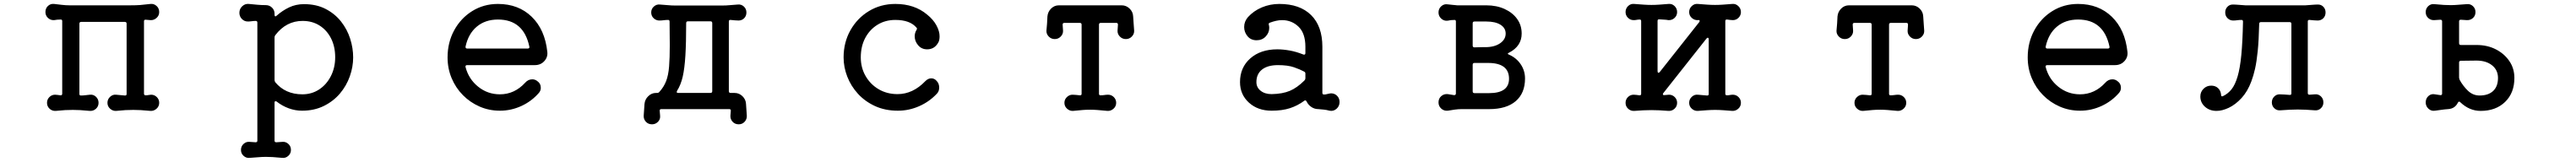

<svg xmlns="http://www.w3.org/2000/svg" viewBox="-20 -538 13040 821"><path d="M745 -58Q762 -58 774 -46Q786 -34 786 -17Q786 1 772.5 13Q759 25 742 24Q711 21 692 20Q673 19 655 19Q634 19 615.5 20Q597 21 568 24Q551 25 537.5 13Q524 1 524 -17Q524 -35 537.5 -47.5Q551 -60 568 -58Q578 -57 589.5 -56Q601 -55 612 -54H614Q621 -54 621 -62V-418Q621 -427 612 -427H391Q382 -427 382 -418V-62Q382 -54 389 -54Q401 -54 412.5 -55.5Q424 -57 435 -58Q453 -60 466 -47.5Q479 -35 479 -17Q479 1 466 13Q453 25 435 24Q404 21 385 20Q366 19 349 19Q328 19 309.5 20Q291 21 262 24Q244 25 231 13Q218 1 218 -17Q218 -34 230 -46Q242 -58 259 -58Q264 -58 271 -57Q278 -56 286 -55H288Q295 -55 295 -64V-431Q295 -439 288 -439Q269 -439 254 -436Q236 -435 223 -447Q210 -459 210 -477Q210 -496 223 -508Q236 -520 254 -518Q272 -516 292.5 -513.5Q313 -511 332 -511H640Q670 -511 689 -512.5Q708 -514 742 -518Q759 -520 772.5 -508Q786 -496 786 -477Q786 -459 772.5 -447Q759 -435 742 -436L718 -438H716Q709 -438 709 -430V-64Q709 -55 717 -55Q725 -55 732.5 -56.5Q740 -58 745 -58Z M1519 -517Q1582 -517 1629 -492.5Q1676 -468 1707 -428.5Q1738 -389 1753 -341.5Q1768 -294 1768 -247Q1768 -199 1751 -151Q1734 -103 1701 -64Q1668 -25 1619.5 -1Q1571 23 1509 23Q1475 23 1442 11Q1409 -1 1381 -23Q1379 -25 1375 -25Q1370 -25 1370 -18V175Q1370 183 1379 183L1409 181Q1426 179 1439.5 191Q1453 203 1453 222Q1453 240 1439.5 252Q1426 264 1409 262Q1378 259 1360 258Q1342 257 1327 257Q1308 257 1291.5 258.5Q1275 260 1244 262Q1227 264 1213.5 252Q1200 240 1200 222Q1200 203 1213.5 191Q1227 179 1244 181L1274 183Q1283 183 1283 175V-423Q1283 -432 1275 -432Q1265 -432 1254.5 -430.5Q1244 -429 1235 -429Q1217 -429 1204.5 -442Q1192 -455 1192 -473Q1192 -493 1206.5 -506.5Q1221 -520 1240 -518Q1260 -516 1282.5 -514Q1305 -512 1326 -512Q1344 -512 1357 -499.5Q1370 -487 1370 -469V-463Q1370 -457 1373 -455.5Q1376 -454 1380 -458Q1409 -484 1443.5 -500.5Q1478 -517 1519 -517ZM1511 -60Q1558 -60 1595.5 -84.5Q1633 -109 1655 -152Q1677 -195 1677 -248Q1677 -302 1656 -343.5Q1635 -385 1598 -408.5Q1561 -432 1512 -432Q1429 -432 1374 -360Q1370 -355 1370 -349V-133Q1370 -128 1373 -122Q1424 -60 1511 -60Z M2511 23Q2456 23 2408 2Q2360 -19 2323.5 -56Q2287 -93 2266.5 -142Q2246 -191 2246 -247Q2246 -323 2279.5 -384.5Q2313 -446 2371 -482Q2429 -518 2501 -518Q2605 -518 2672 -453Q2739 -388 2751 -275Q2754 -248 2735.5 -228Q2717 -208 2688 -208H2345Q2335 -208 2337 -198Q2353 -137 2401 -98.5Q2449 -60 2511 -60Q2585 -60 2639 -119Q2654 -136 2675 -136Q2688 -136 2699 -128Q2718 -115 2718 -93Q2718 -79 2709 -68Q2672 -25 2620 -1Q2568 23 2511 23ZM2337 -302V-300Q2337 -292 2345 -292H2652Q2662 -292 2660 -302Q2631 -439 2501 -439Q2437 -439 2394 -403Q2351 -367 2337 -302Z M3757 -11 3761 48Q3762 66 3750 79Q3738 92 3720 92Q3701 92 3689 79Q3677 66 3678 48L3680 24V22Q3680 15 3672 15H3328Q3319 15 3320 24L3322 48Q3324 66 3311.5 79Q3299 92 3281 92Q3262 92 3250 79Q3238 66 3239 48L3243 -11Q3245 -34 3262 -50.5Q3279 -67 3301 -67H3307Q3314 -67 3318 -72Q3341 -97 3352.5 -127Q3364 -157 3367.5 -201Q3371 -245 3371 -309Q3371 -335 3370.5 -364.5Q3370 -394 3370 -428Q3370 -437 3363 -437Q3351 -437 3340 -435.5Q3329 -434 3318 -434Q3302 -434 3289.5 -445.5Q3277 -457 3277 -475Q3277 -493 3290.5 -505Q3304 -517 3321 -515Q3339 -514 3359.5 -512Q3380 -510 3399 -510H3637Q3657 -510 3677 -512Q3697 -514 3715 -515Q3733 -517 3746 -505Q3759 -493 3759 -475Q3759 -457 3747.5 -445.5Q3736 -434 3719 -434Q3710 -434 3700 -435Q3690 -436 3679 -437H3677Q3670 -437 3670 -429V-76Q3670 -67 3679 -67H3699Q3722 -67 3739 -50.5Q3756 -34 3757 -11ZM3586 -421Q3586 -430 3577 -430H3463Q3454 -430 3454 -421Q3454 -322 3450 -256.5Q3446 -191 3436.5 -149.5Q3427 -108 3408 -78Q3406 -74 3406 -72Q3406 -67 3414 -67H3577Q3586 -67 3586 -76Z M4526 23Q4461 23 4410 -0.5Q4359 -24 4323.5 -63Q4288 -102 4269.5 -150Q4251 -198 4251 -247Q4251 -323 4285.5 -384.5Q4320 -446 4379.5 -482Q4439 -518 4513 -518Q4610 -518 4674 -464Q4705 -439 4721 -409.5Q4737 -380 4737 -354Q4737 -345 4735.5 -336.5Q4734 -328 4729 -320Q4710 -288 4674 -288Q4646 -288 4628.5 -308.5Q4611 -329 4611 -354Q4611 -371 4620 -386Q4625 -393 4620 -398Q4587 -437 4513 -437Q4462 -437 4422.5 -412.5Q4383 -388 4360.5 -345.5Q4338 -303 4338 -247Q4338 -195 4362.5 -152.5Q4387 -110 4429 -85.5Q4471 -61 4524 -61Q4602 -61 4665 -127Q4679 -141 4695 -141Q4711 -141 4722 -128Q4735 -115 4735 -94Q4735 -76 4724 -64Q4686 -23 4634 0Q4582 23 4526 23Z M5722 -383Q5723 -366 5710.5 -353Q5698 -340 5680 -340Q5662 -340 5649.5 -353Q5637 -366 5638 -383L5640 -413Q5640 -422 5632 -422H5553Q5544 -422 5544 -413V-63Q5544 -55 5551 -55Q5562 -55 5571.5 -56.5Q5581 -58 5590 -58Q5607 -58 5619 -46Q5631 -34 5631 -17Q5631 1 5617.5 13Q5604 25 5587 24Q5555 21 5536.5 19.5Q5518 18 5500 18Q5479 18 5461 19.5Q5443 21 5413 24Q5396 25 5382.5 13Q5369 1 5369 -17Q5369 -34 5381.5 -46Q5394 -58 5410 -58Q5418 -58 5427.5 -57Q5437 -56 5447 -55H5449Q5456 -55 5456 -63V-413Q5456 -422 5447 -422H5368Q5360 -422 5360 -413L5362 -383Q5363 -366 5350.5 -353Q5338 -340 5320 -340Q5302 -340 5289.5 -353Q5277 -366 5278 -383Q5280 -400 5281 -418Q5282 -436 5283 -455Q5285 -478 5301.5 -494.5Q5318 -511 5341 -511H5659Q5682 -511 5699 -494.5Q5716 -478 5717 -455Q5718 -436 5719.5 -418Q5721 -400 5722 -383Z M6711 -64Q6714 -65 6719 -65Q6737 -65 6749.5 -52.5Q6762 -40 6762 -21Q6762 0 6746.5 13.5Q6731 27 6711 23Q6697 19 6682.5 17.5Q6668 16 6655 15Q6635 15 6619 4Q6603 -7 6595 -24Q6590 -33 6583 -27Q6549 -2 6510 10.5Q6471 23 6418 23Q6348 23 6303 -18Q6258 -59 6258 -122Q6258 -196 6310 -242Q6362 -288 6447 -288Q6476 -288 6509.5 -282Q6543 -276 6578 -262Q6579 -262 6580 -261.5Q6581 -261 6582 -261Q6589 -261 6589 -269V-301Q6589 -369 6554.5 -402.5Q6520 -436 6471 -436Q6456 -436 6440.5 -432.5Q6425 -429 6409 -423Q6401 -420 6404 -412Q6405 -408 6405.5 -404.5Q6406 -401 6406 -397Q6406 -372 6388 -353Q6370 -334 6342 -334Q6313 -334 6296 -354.5Q6279 -375 6279 -401Q6279 -429 6298 -451Q6327 -483 6368.5 -500.5Q6410 -518 6457 -518Q6561 -518 6618 -461.5Q6675 -405 6675 -301V-68Q6675 -59 6683 -59Q6691 -59 6697.5 -61Q6704 -63 6711 -64ZM6418 -61Q6473 -62 6510 -77.5Q6547 -93 6584 -130Q6589 -135 6589 -141V-165Q6589 -172 6583 -175Q6563 -186 6531.5 -197Q6500 -208 6450 -208Q6398 -208 6369.5 -185.5Q6341 -163 6341 -122Q6341 -95 6362.5 -78Q6384 -61 6418 -61Z M7310 23Q7291 25 7277 12.5Q7263 0 7263 -19Q7263 -39 7277 -51Q7291 -63 7310 -61L7341 -56H7343Q7351 -56 7351 -65V-429Q7351 -437 7344 -437Q7334 -437 7325.5 -436Q7317 -435 7309 -433Q7291 -431 7277 -443.5Q7263 -456 7263 -475Q7263 -494 7277 -506.5Q7291 -519 7309 -516Q7320 -515 7332.5 -513.5Q7345 -512 7358 -511H7505Q7557 -511 7597.5 -492.5Q7638 -474 7661 -442Q7684 -410 7684 -368Q7684 -304 7620 -271Q7608 -266 7620 -261Q7657 -245 7679 -212.5Q7701 -180 7701 -140Q7701 -66 7654 -25.5Q7607 15 7519 15H7379Q7363 15 7345 17.5Q7327 20 7310 23ZM7445 -429Q7436 -429 7436 -420V-307Q7436 -298 7445 -298Q7467 -299 7483 -299Q7499 -299 7500 -299Q7546 -299 7574.5 -318.5Q7603 -338 7603 -368Q7603 -396 7577 -412.5Q7551 -429 7505 -429ZM7445 -219Q7436 -219 7436 -210V-75Q7436 -66 7445 -66H7519Q7620 -66 7620 -139Q7620 -219 7514 -219Z M8753 -58Q8770 -58 8782 -46Q8794 -34 8794 -17Q8794 1 8780.5 13Q8767 25 8750 24Q8725 22 8704 20.5Q8683 19 8663 19Q8644 19 8623 20.5Q8602 22 8576 24Q8559 25 8545.5 13Q8532 1 8532 -17Q8532 -35 8545.5 -47.5Q8559 -60 8576 -58Q8587 -57 8598.5 -56Q8610 -55 8622 -54H8624Q8631 -54 8631 -62V-339Q8631 -345 8627.5 -346.5Q8624 -348 8620 -343L8401 -66Q8399 -64 8399 -60Q8399 -56 8405 -56Q8411 -56 8418 -57Q8425 -58 8430 -58Q8447 -58 8459 -46Q8471 -34 8471 -17Q8471 1 8458 13Q8445 25 8427 24Q8403 22 8382 21Q8361 20 8341 20Q8321 20 8300 21Q8279 22 8254 24Q8236 25 8223 13Q8210 1 8210 -17Q8210 -34 8222 -46Q8234 -58 8251 -58Q8257 -58 8265 -57Q8273 -56 8280 -55H8282Q8289 -55 8289 -63V-431Q8289 -439 8282 -439Q8274 -439 8266.5 -437.5Q8259 -436 8251 -436Q8234 -436 8222 -448Q8210 -460 8210 -477Q8210 -495 8223 -507.5Q8236 -520 8254 -518Q8280 -516 8301 -514.5Q8322 -513 8341 -513Q8361 -513 8381.5 -514.5Q8402 -516 8427 -518Q8445 -520 8458 -507.5Q8471 -495 8471 -477Q8471 -459 8458 -447Q8445 -435 8427 -436Q8417 -438 8405 -438.5Q8393 -439 8381 -440H8379Q8372 -440 8372 -432V-177Q8372 -171 8375.5 -169.5Q8379 -168 8383 -173L8583 -426Q8585 -428 8585 -432Q8585 -438 8577 -436H8576Q8559 -435 8545.5 -447Q8532 -459 8532 -477Q8532 -495 8545.5 -507.5Q8559 -520 8576 -518Q8602 -516 8623 -514.5Q8644 -513 8663 -513Q8683 -513 8703.5 -514.5Q8724 -516 8750 -518Q8767 -520 8780.5 -507.5Q8794 -495 8794 -477Q8794 -460 8782 -448Q8770 -436 8753 -436Q8747 -436 8739.5 -437Q8732 -438 8724 -439H8722Q8715 -439 8715 -431V-63Q8715 -55 8723 -55Q8731 -55 8738.5 -56.5Q8746 -58 8753 -58Z M9722 -383Q9723 -366 9710.5 -353Q9698 -340 9680 -340Q9662 -340 9649.5 -353Q9637 -366 9638 -383L9640 -413Q9640 -422 9632 -422H9553Q9544 -422 9544 -413V-63Q9544 -55 9551 -55Q9562 -55 9571.5 -56.5Q9581 -58 9590 -58Q9607 -58 9619 -46Q9631 -34 9631 -17Q9631 1 9617.5 13Q9604 25 9587 24Q9555 21 9536.5 19.5Q9518 18 9500 18Q9479 18 9461 19.5Q9443 21 9413 24Q9396 25 9382.5 13Q9369 1 9369 -17Q9369 -34 9381.5 -46Q9394 -58 9410 -58Q9418 -58 9427.5 -57Q9437 -56 9447 -55H9449Q9456 -55 9456 -63V-413Q9456 -422 9447 -422H9368Q9360 -422 9360 -413L9362 -383Q9363 -366 9350.5 -353Q9338 -340 9320 -340Q9302 -340 9289.5 -353Q9277 -366 9278 -383Q9280 -400 9281 -418Q9282 -436 9283 -455Q9285 -478 9301.5 -494.5Q9318 -511 9341 -511H9659Q9682 -511 9699 -494.5Q9716 -478 9717 -455Q9718 -436 9719.5 -418Q9721 -400 9722 -383Z M10511 23Q10456 23 10408 2Q10360 -19 10323.5 -56Q10287 -93 10266.5 -142Q10246 -191 10246 -247Q10246 -323 10279.5 -384.5Q10313 -446 10371 -482Q10429 -518 10501 -518Q10605 -518 10672 -453Q10739 -388 10751 -275Q10754 -248 10735.5 -228Q10717 -208 10688 -208H10345Q10335 -208 10337 -198Q10353 -137 10401 -98.5Q10449 -60 10511 -60Q10585 -60 10639 -119Q10654 -136 10675 -136Q10688 -136 10699 -128Q10718 -115 10718 -93Q10718 -79 10709 -68Q10672 -25 10620 -1Q10568 23 10511 23ZM10337 -302V-300Q10337 -292 10345 -292H10652Q10662 -292 10660 -302Q10631 -439 10501 -439Q10437 -439 10394 -403Q10351 -367 10337 -302Z M11699 -60Q11717 -62 11730 -50Q11743 -38 11743 -19Q11743 -1 11730 11Q11717 23 11699 21Q11674 19 11653.5 18Q11633 17 11613 17Q11594 17 11573 18Q11552 19 11526 21Q11508 23 11495 11Q11482 -1 11482 -19Q11482 -36 11493.5 -48Q11505 -60 11521 -60Q11532 -60 11545.5 -59Q11559 -58 11572 -57H11574Q11581 -57 11581 -65V-417Q11581 -426 11572 -426H11427Q11418 -426 11418 -417Q11416 -333 11410.5 -279Q11405 -225 11397 -189.5Q11389 -154 11378 -125Q11359 -74 11328.5 -41Q11298 -8 11264.5 8Q11231 24 11202 24Q11167 24 11143.5 3Q11120 -18 11120 -49Q11120 -72 11136 -88Q11152 -104 11175 -104Q11196 -104 11209.5 -91.5Q11223 -79 11225 -58Q11225 -46 11235 -51Q11260 -63 11278 -85.5Q11296 -108 11308.5 -150Q11321 -192 11327.5 -259.5Q11334 -327 11336 -428Q11336 -437 11329 -437Q11317 -437 11307 -435.5Q11297 -434 11286 -434Q11270 -434 11258 -445.5Q11246 -457 11246 -475Q11246 -492 11257 -503.5Q11268 -515 11284 -515Q11298 -515 11315 -513.5Q11332 -512 11348 -511H11652Q11669 -512 11685.5 -513.5Q11702 -515 11716 -515Q11732 -515 11743 -503.5Q11754 -492 11754 -475Q11754 -457 11742.5 -445.5Q11731 -434 11714 -434Q11705 -434 11694.5 -435Q11684 -436 11673 -437H11671Q11664 -437 11664 -429V-66Q11664 -58 11673 -58Z M12430 -319Q12430 -310 12439 -310H12518Q12573 -310 12616 -288Q12659 -266 12684.5 -228.5Q12710 -191 12710 -143Q12710 -67 12663 -21.5Q12616 24 12539 24Q12482 24 12436 -20Q12429 -27 12424 -18Q12409 13 12374 15Q12358 16 12341 18.5Q12324 21 12308 23Q12289 26 12275 13Q12261 0 12261 -19Q12261 -39 12275 -51.5Q12289 -64 12308 -60Q12314 -59 12321 -58Q12328 -57 12335 -56H12337Q12344 -56 12344 -64V-430Q12344 -438 12335 -438L12304 -436Q12287 -435 12274 -446.5Q12261 -458 12261 -477Q12261 -495 12274 -507Q12287 -519 12304 -517Q12336 -514 12353.5 -513Q12371 -512 12387 -512Q12405 -512 12422 -513.5Q12439 -515 12469 -517Q12487 -519 12500 -507Q12513 -495 12513 -477Q12513 -458 12500 -446.5Q12487 -435 12469 -436L12439 -438Q12430 -438 12430 -430ZM12534 -54Q12578 -54 12602.5 -77Q12627 -100 12627 -143Q12627 -183 12597 -207Q12567 -231 12518 -231L12439 -230Q12430 -230 12430 -221V-145Q12430 -141 12433 -133Q12450 -102 12475 -78Q12500 -54 12534 -54Z"/></svg>

Font: Kiwi Maru Medium
Style: Regular
Weight: 500
Designer: Hiroki-Chan
Version: Version 1.100